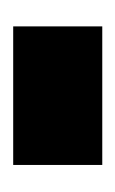

<svg xmlns="http://www.w3.org/2000/svg" viewBox="38 -670 175 291"><g transform="rotate(-90 125.5 -524.5)"><path d="M21 -457V-592H231V-457Z"/></g></svg>

Font: Noto Serif Hebrew ExtraCondensed
Style: Bold
Weight: 700
Width: 2
Designer: Monotype Design Team
Foundry: Monotype Imaging Inc.
Version: Version 2.004; ttfautohint (v1.8.4.7-5d5b)